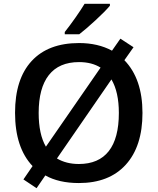

<svg xmlns="http://www.w3.org/2000/svg" viewBox="-20 -951 827 1008"><path d="M557 -921V-931H424Q406 -901 376.5 -859Q347 -817 320 -783V-771H396Q431 -798 481.5 -844.5Q532 -891 557 -921ZM633 -635 681 -703 612 -748 568 -685Q494 -725 395 -725Q233 -725 146 -630.5Q59 -536 59 -359Q59 -176 151 -79L103 -9L172 37L218 -30Q289 10 394 10Q553 10 640.5 -86.5Q728 -183 728 -358Q728 -537 633 -635ZM395 -625Q462 -625 508 -596L221 -181Q183 -246 183 -358Q183 -489 236.5 -557Q290 -625 395 -625ZM394 -90Q328 -90 279 -119L565 -534Q604 -468 604 -358Q604 -225 551 -157.5Q498 -90 394 -90Z"/></svg>

Font: OpenSansMMV
Style: Semibold
Weight: 600
Designer: Steve Matteson
Foundry: Ascender Corporation
Version: Version 6.000